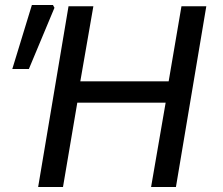

<svg xmlns="http://www.w3.org/2000/svg" viewBox="-20 -745 888 765"><path d="M253 -720H352L300 -421H652L703 -720H802L681 0H582L640 -336H288L231 0H132ZM107 -725H191L197 -714L95 -470H29Z"/></svg>

Font: Nebula Sans Medium
Style: Regular
Weight: 500
Italic angle: -9°
Designer: Paul D. Hunt for Adobe (as Source Sans)
Foundry: Nebula Entertainment & Broadcasting LLC
Version: Version 1.010